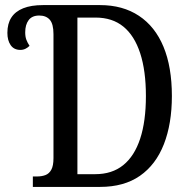

<svg xmlns="http://www.w3.org/2000/svg" viewBox="-20 -734 744 754"><path d="M109 0V-41H125Q144 -41 158.5 -46.5Q173 -52 181.5 -67.5Q190 -83 190 -113V-600Q190 -640 175.5 -656.5Q161 -673 134 -673Q106 -673 92.5 -655Q79 -637 79 -607Q79 -590 83.5 -578Q88 -566 96 -554Q89 -547 80 -542.5Q71 -538 60 -538Q35 -538 22 -556.5Q9 -575 9 -605Q9 -641 24.5 -665Q40 -689 71 -701.5Q102 -714 149 -714H373Q462 -714 525.5 -672Q589 -630 622 -550.5Q655 -471 655 -357Q655 -248 623.5 -167.5Q592 -87 529.5 -43.5Q467 0 373 0ZM354 -50Q420 -50 464 -85.5Q508 -121 530.5 -189.5Q553 -258 553 -357Q553 -456 530.5 -525Q508 -594 464.5 -629.5Q421 -665 355 -665H284V-50Z"/></svg>

Font: Noto Serif Condensed
Style: Regular
Weight: 400
Width: 3
Designer: Monotype Design Team
Foundry: Monotype Imaging Inc.
Version: Version 2.015